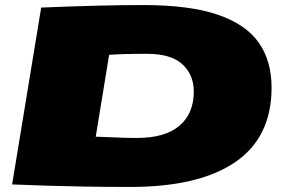

<svg xmlns="http://www.w3.org/2000/svg" viewBox="-20 -730 1122 760"><path d="M495 10Q393 10 313 8.5Q233 7 165 5Q97 3 28 0L143 -700Q262 -705 362 -707.5Q462 -710 547 -710Q730 -710 841.5 -672Q953 -634 1004 -561.5Q1055 -489 1055 -383Q1055 -187 911.5 -88.5Q768 10 495 10ZM523 -184Q633 -184 690 -232Q747 -280 747 -368Q747 -434 702 -475.5Q657 -517 562 -517Q509 -517 474.5 -516Q440 -515 412 -513L359 -189Q389 -188 412 -187Q435 -186 460.5 -185Q486 -184 523 -184Z"/></svg>

Font: Georama ExtraExtended Black
Style: Italic
Weight: 900
Width: 8
Italic angle: -9°
Designer: Jean-Baptiste Levee
Foundry: Production Type
Version: Version 1.000